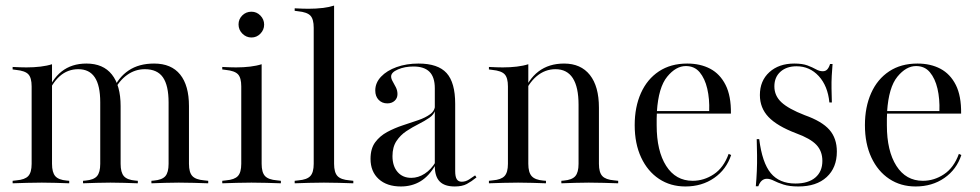

<svg xmlns="http://www.w3.org/2000/svg" viewBox="-20 -653 3490 684"><path d="M129 -2.4Q100.8 -2.4 76.2 -1.6Q51.6 -0.8 25 0V-8.9L38.7 -10.5Q68.5 -12.9 80.6 -25.8Q92.7 -38.7 92.7 -69.4V-206.5H165.3V-69.4Q165.3 -38.7 177 -25.4Q188.7 -12.1 217.7 -9.7L226.6 -8.9V0Q201.6 -0.8 178.6 -1.6Q155.6 -2.4 129 -2.4ZM92.7 -206.5V-345.2Q92.7 -375.8 81 -388.3Q69.4 -400.8 37.1 -404L25 -405.6V-414.5Q41.9 -413.7 52.8 -413.3Q63.7 -412.9 74.2 -412.9Q100.8 -412.9 124.2 -415.7Q147.6 -418.5 165.3 -424.2V-414.5V-206.5ZM337.1 -206.5V-288.7Q337.1 -348.4 317.7 -377.4Q298.4 -406.5 258.9 -406.5Q221 -406.5 192.7 -381.5Q164.5 -356.5 146 -308.1L143.5 -312.9Q163.7 -370.2 199.6 -398.4Q235.5 -426.6 287.9 -426.6Q347.6 -426.6 378.6 -387.5Q409.7 -348.4 409.7 -275V-206.5ZM373.4 -2.4Q346.8 -2.4 323.8 -1.6Q300.8 -0.8 275.8 0V-8.9L284.7 -9.7Q313.7 -12.1 325.4 -25.4Q337.1 -38.7 337.1 -69.4V-206.5H409.7V-69.4Q409.7 -38.7 421.4 -25.4Q433.1 -12.1 462.1 -9.7L471 -8.9V0Q445.2 -0.8 422.2 -1.6Q399.2 -2.4 373.4 -2.4ZM580.6 -206.5V-287.9Q580.6 -348.4 560.5 -377.4Q540.3 -406.5 496 -406.5Q461.3 -406.5 432.7 -385.9Q404 -365.3 386.3 -329L383.1 -333.1Q401.6 -377.4 438.3 -402Q475 -426.6 529 -426.6Q590.3 -426.6 621.8 -387.5Q653.2 -348.4 653.2 -275V-206.5ZM616.9 -2.4Q591.1 -2.4 567.7 -1.6Q544.4 -0.8 519.4 0V-8.9L528.2 -9.7Q557.3 -12.1 569 -25.4Q580.6 -38.7 580.6 -69.4V-206.5H653.2V-69.4Q653.2 -38.7 665.3 -25.8Q677.4 -12.9 707.3 -10.5L721.8 -8.9V0Q695.2 -0.8 670.2 -1.6Q645.2 -2.4 616.9 -2.4Z M839.5 -206.5V-345.2Q839.5 -375.8 827.8 -388.3Q816.1 -400.8 783.9 -404L771.8 -405.6V-414.5Q788.7 -413.7 799.6 -413.3Q810.5 -412.9 821 -412.9Q847.6 -412.9 871 -415.7Q894.4 -418.5 912.1 -424.2V-414.5V-206.5ZM875.8 -2.4Q847.6 -2.4 823 -1.6Q798.4 -0.8 771.8 0V-8.9L785.5 -10.5Q815.3 -12.9 827.4 -25.8Q839.5 -38.7 839.5 -69.4V-206.5H912.1V-69.4Q912.1 -38.7 924.2 -25.8Q936.3 -12.9 966.9 -10.5L980.6 -8.9V0Q954 -0.8 929 -1.6Q904 -2.4 875.8 -2.4ZM875.8 -519.4Q857.3 -519.4 843.5 -533.1Q829.8 -546.8 829.8 -566.1Q829.8 -584.7 843.1 -598Q856.5 -611.3 875.8 -611.3Q894.4 -611.3 907.7 -597.6Q921 -583.9 921 -565.3Q921 -546.8 907.7 -533.1Q894.4 -519.4 875.8 -519.4Z M1133.9 -2.4Q1105.6 -2.4 1081 -1.6Q1056.5 -0.8 1029.8 0V-8.9L1043.5 -10.5Q1073.4 -12.9 1085.5 -25.8Q1097.6 -38.7 1097.6 -69.4V-206.5H1170.2V-69.4Q1170.2 -38.7 1182.3 -25.8Q1194.4 -12.9 1225 -10.5L1238.7 -8.9V0Q1212.1 -0.8 1187.1 -1.6Q1162.1 -2.4 1133.9 -2.4ZM1097.6 -206.5V-554Q1097.6 -584.7 1085.9 -597.2Q1074.2 -609.7 1041.9 -612.9L1029.8 -614.5V-623.4Q1046.8 -622.6 1057.7 -622.2Q1068.5 -621.8 1079 -621.8Q1105.6 -621.8 1129 -624.6Q1152.4 -627.4 1170.2 -633.1V-623.4V-206.5Z M1529 -206.5V-338.7Q1529 -378.2 1510.1 -397.2Q1491.1 -416.1 1453.2 -416.1Q1421.8 -416.1 1397.6 -405.6Q1373.4 -395.2 1373.4 -380.6Q1373.4 -372.6 1379 -362.9Q1384.7 -353.2 1390.3 -341.9Q1396 -330.6 1396 -317.7Q1396 -303.2 1385.9 -294Q1375.8 -284.7 1359.7 -284.7Q1341.1 -284.7 1329 -297.2Q1316.9 -309.7 1316.9 -330.6Q1316.9 -358.1 1337.5 -379.8Q1358.1 -401.6 1393.1 -414.1Q1428.2 -426.6 1471 -426.6Q1540.3 -426.6 1571 -392.7Q1601.6 -358.9 1601.6 -283.1V-206.5ZM1408.1 11.3Q1358.1 11.3 1329 -15.3Q1300 -41.9 1300 -87.1Q1300 -123.4 1316.5 -146Q1333.1 -168.5 1359.3 -182.7Q1385.5 -196.8 1414.9 -206.5Q1444.4 -216.1 1470.2 -225Q1496 -233.9 1512.9 -246.4Q1529.8 -258.9 1529.8 -279L1530.6 -261.3Q1526.6 -245.2 1509.7 -233.5Q1492.7 -221.8 1471 -210.9Q1449.2 -200 1427.8 -185.9Q1406.5 -171.8 1392.3 -150.4Q1378.2 -129 1378.2 -96.8Q1378.2 -61.3 1396.4 -40.3Q1414.5 -19.4 1445.2 -19.4Q1470.2 -19.4 1493.1 -34.3Q1516.1 -49.2 1532.3 -76.6V-66.9Q1508.9 -25.8 1478.2 -7.3Q1447.6 11.3 1408.1 11.3ZM1601.6 -43.5Q1601.6 -23.4 1607.3 -14.5Q1612.9 -5.6 1625 -5.6Q1638.7 -5.6 1651.2 -13.7Q1663.7 -21.8 1672.6 -28.2L1677.4 -21Q1659.7 -6.5 1643.1 2.4Q1626.6 11.3 1600 11.3Q1563.7 11.3 1546.4 -6.5Q1529 -24.2 1529 -61.3V-206.5H1601.6Z M1825.8 -2.4Q1797.6 -2.4 1773 -1.6Q1748.4 -0.8 1721.8 0V-8.9L1735.5 -10.5Q1765.3 -12.9 1777.4 -25.8Q1789.5 -38.7 1789.5 -69.4V-206.5H1862.1V-69.4Q1862.1 -38.7 1874.2 -25.4Q1886.3 -12.1 1915.3 -9.7L1925 -8.9V0Q1899.2 -0.8 1875.8 -1.6Q1852.4 -2.4 1825.8 -2.4ZM1789.5 -206.5V-345.2Q1789.5 -375.8 1777.8 -388.3Q1766.1 -400.8 1733.9 -404L1721.8 -405.6V-414.5Q1738.7 -413.7 1749.6 -413.3Q1760.5 -412.9 1771 -412.9Q1797.6 -412.9 1821 -415.7Q1844.4 -418.5 1862.1 -424.2V-414.5V-206.5ZM2041.1 -206.5V-279.8Q2041.1 -342.7 2020.6 -374.6Q2000 -406.5 1958.9 -406.5Q1921.8 -406.5 1891.9 -381.5Q1862.1 -356.5 1842.7 -308.1L1840.3 -312.9Q1861.3 -370.2 1898.4 -398.4Q1935.5 -426.6 1989.5 -426.6Q2049.2 -426.6 2081.5 -385.9Q2113.7 -345.2 2113.7 -269.4V-206.5ZM2077.4 -2.4Q2051.6 -2.4 2028.2 -1.6Q2004.8 -0.8 1979.8 0V-8.9L1988.7 -9.7Q2017.7 -12.1 2029.4 -25.4Q2041.1 -38.7 2041.1 -69.4V-206.5H2113.7V-69.4Q2113.7 -38.7 2125.8 -25.8Q2137.9 -12.9 2167.7 -10.5L2182.3 -8.9V0Q2154.8 -0.8 2130.2 -1.6Q2105.6 -2.4 2077.4 -2.4Z M2421.8 11.3Q2368.5 11.3 2327.8 -15.7Q2287.1 -42.7 2264.1 -91.9Q2241.1 -141.1 2241.1 -207.3Q2241.1 -271.8 2263.3 -321.4Q2285.5 -371 2327.4 -398.8Q2369.4 -426.6 2428.2 -426.6Q2475 -426.6 2510.1 -408.1Q2545.2 -389.5 2564.9 -350.4Q2584.7 -311.3 2583.9 -248.4H2289.5L2288.7 -257.3H2506.5Q2508.1 -300.8 2499.6 -337.1Q2491.1 -373.4 2472.6 -395.6Q2454 -417.7 2423.4 -417.7Q2387.9 -417.7 2356.9 -379.8Q2325.8 -341.9 2320.2 -255.6V-254Q2319.4 -241.9 2319.4 -229.8Q2319.4 -217.7 2319.4 -206.5Q2319.4 -115.3 2353.2 -62.1Q2387.1 -8.9 2447.6 -8.9Q2487.9 -8.9 2523 -32.3Q2558.1 -55.6 2575.8 -104.8L2584.7 -100.8Q2567.7 -49.2 2524.2 -19Q2480.6 11.3 2421.8 11.3Z M2824.2 11.3Q2791.9 11.3 2771 4.4Q2750 -2.4 2736.7 -9.3Q2723.4 -16.1 2712.1 -16.1Q2691.1 -16.1 2681.5 10.5H2672.6Q2675 -16.1 2676.2 -44Q2677.4 -71.8 2677 -100.4Q2676.6 -129 2675.8 -157.3H2684.7Q2695.2 -73.4 2725.8 -36.3Q2756.5 0.8 2813.7 0.8Q2859.7 0.8 2884.7 -20.6Q2909.7 -41.9 2909.7 -79.8Q2909.7 -114.5 2888.3 -137.1Q2866.9 -159.7 2816.1 -178.2Q2748.4 -204 2717.7 -236.3Q2687.1 -268.5 2687.1 -314.5Q2687.1 -365.3 2721 -396Q2754.8 -426.6 2809.7 -426.6Q2838.7 -426.6 2856.9 -419.8Q2875 -412.9 2887.1 -406Q2899.2 -399.2 2911.3 -399.2Q2921 -399.2 2927 -405.6Q2933.1 -412.1 2937.1 -425H2946Q2944.4 -404.8 2943.1 -383.1Q2941.9 -361.3 2942.3 -337.9Q2942.7 -314.5 2943.5 -287.9H2934.7Q2929 -346.8 2896.8 -381.9Q2864.5 -416.9 2817.7 -416.9Q2782.3 -416.9 2760.5 -397.6Q2738.7 -378.2 2738.7 -345.2Q2738.7 -312.1 2763.7 -288.7Q2788.7 -265.3 2846.8 -242.7Q2908.1 -221 2934.7 -190.7Q2961.3 -160.5 2961.3 -112.9Q2961.3 -55.6 2925 -22.2Q2888.7 11.3 2824.2 11.3Z M3241.9 11.3Q3188.7 11.3 3148 -15.7Q3107.3 -42.7 3084.3 -91.9Q3061.3 -141.1 3061.3 -207.3Q3061.3 -271.8 3083.5 -321.4Q3105.6 -371 3147.6 -398.8Q3189.5 -426.6 3248.4 -426.6Q3295.2 -426.6 3330.2 -408.1Q3365.3 -389.5 3385.1 -350.4Q3404.8 -311.3 3404 -248.4H3109.7L3108.9 -257.3H3326.6Q3328.2 -300.8 3319.8 -337.1Q3311.3 -373.4 3292.7 -395.6Q3274.2 -417.7 3243.5 -417.7Q3208.1 -417.7 3177 -379.8Q3146 -341.9 3140.3 -255.6V-254Q3139.5 -241.9 3139.5 -229.8Q3139.5 -217.7 3139.5 -206.5Q3139.5 -115.3 3173.4 -62.1Q3207.3 -8.9 3267.7 -8.9Q3308.1 -8.9 3343.1 -32.3Q3378.2 -55.6 3396 -104.8L3404.8 -100.8Q3387.9 -49.2 3344.4 -19Q3300.8 11.3 3241.9 11.3Z"/></svg>

Font: Playfair 144pt SemiCondensed Light
Style: Regular
Weight: 300
Width: 4
Designer: Claus Eggers Sørensen
Foundry: Claus Eggers Sørensen
Version: Version 2.203